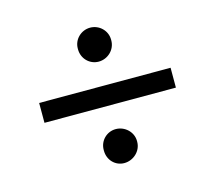

<svg xmlns="http://www.w3.org/2000/svg" viewBox="-75 -643 690 635"><g transform="rotate(-15 270.0 -325.0)"><path d="M56 -291H506V-359H56ZM277 -94C308 -94 336 -119 336 -151V-154C336 -185 309 -210 278 -210C247 -210 222 -185 222 -154V-151C222 -119 246 -94 277 -94ZM282 -440C313 -440 340 -465 340 -497V-500C340 -531 314 -556 283 -556C252 -556 226 -531 226 -500V-497C226 -465 251 -440 282 -440Z"/></g></svg>

Font: Fixel Text 20240404
Style: Italic
Weight: 400
Width: 4
Italic angle: -10°
Designer: AlfaBravo + MacPaw
Foundry: Kyrylo Tkachov, Marchela Mozhyna, Serhii Makarenko, Maria Weinstein, Zakhar Kryvoshyya
Version: Version 1.211;Glyphs 3.2 (3225)